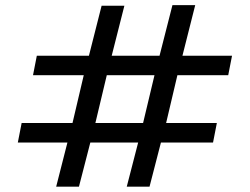

<svg xmlns="http://www.w3.org/2000/svg" viewBox="-20 -718 964 741"><path d="M392.1 -427.7 348.1 -243.2H532.2L576.2 -427.7ZM196.8 2.4 240.2 -168H48.8L63.5 -243.2H259.8L303.2 -427.7H107.4L122.1 -502.9H323.2L372.1 -695.8H460L411.1 -502.9H595.7L645.5 -698.2H733.4L684.1 -502.9H875.5L860.8 -427.7H664.6L621.1 -243.2H816.9L802.2 -168H601.1L557.1 2.4H469.2L513.2 -168H328.6L284.7 2.4Z"/></svg>

Font: Voltera
Style: Bold
Weight: 700
Designer: Bernd Montag
Version: Version 1.301